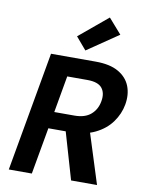

<svg xmlns="http://www.w3.org/2000/svg" viewBox="-102 -1036 844 1108"><g transform="rotate(10 320.0 -482.5)"><path d="M28.1 0 152.1 -700H413.8Q498.2 -700 548.1 -671Q598 -642.1 616.8 -593.7Q635.5 -545.4 625 -485.6Q615 -429.6 580.1 -381.2Q545.2 -332.7 484.6 -303.2Q423.9 -273.8 336.8 -273.8H211.7L163.1 0ZM393.1 0 303.5 -307.7H447.6L545.1 0ZM229 -372H347.4Q408.7 -372 443.2 -401.9Q477.7 -431.8 486 -481.1Q494.6 -529.6 471.1 -558.5Q447.5 -587.4 385 -587.4H267ZM344 -753 282.6 -825.2 450.4 -964.9 526.9 -877.6Z"/></g></svg>

Font: DM Sans 9pt
Style: Italic
Weight: 400
Italic angle: -10°
Designer: Colophon Foundry, Jonny Pinhorn
Foundry: Colophon Foundry
Version: Version 4.004